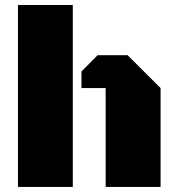

<svg xmlns="http://www.w3.org/2000/svg" viewBox="-20 -736 699 756"><path d="M50.8 -716.3H266.6V0H50.8ZM396 -389.2H300.8V-454.6L364.3 -518.6H482.4L612.3 -389.2V0H396Z"/></svg>

Font: Black Ops One [rus by aLiNcE]
Style: Regular
Weight: 400
Designer: James Grieshaber
Foundry: James Grieshaber
Version: Version 1.002;May 25, 2024;FontCreator 13.0.0.2680 64-bit